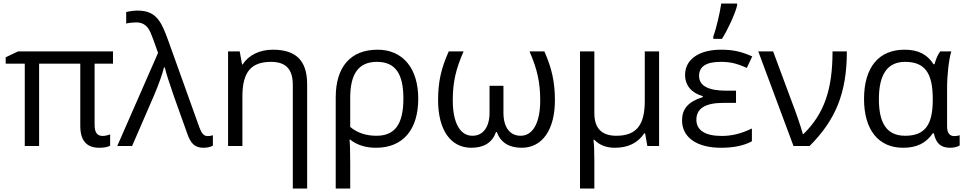

<svg xmlns="http://www.w3.org/2000/svg" viewBox="-20 -826 5462 1086"><path d="M603 -2C588.9 5.9 568.4 9.8 541 9.8C469.7 9.8 434.1 -31.2 434.1 -113.8V-465.8H201.2V0H120.1V-465.8H12.2V-502L82 -535.2H619.1V-465.8H515.1V-120.1C515.1 -71.8 533.2 -57.1 561 -57.1C573.2 -57.1 587.4 -60.1 603 -65.9Z M727.1 0H643.1L874 -526.9L845.7 -606C826.2 -661.1 812 -678.7 790.5 -690.4C779.3 -696.3 766.1 -699.2 750 -699.2C731 -699.2 712.4 -697.3 693.8 -692.9V-757.8C715.8 -763.2 737.3 -766.1 757.8 -766.1C816.9 -766.1 854 -747.6 882.8 -705.1C897 -684.1 913.1 -648.4 930.7 -599.1L1107.9 -105C1120.1 -73.2 1131.8 -56.2 1154.8 -56.2C1163.6 -56.2 1173.3 -57.6 1184.1 -61V-2C1168.5 5.9 1150.9 9.8 1130.9 9.8C1082.5 9.8 1059.1 -13.7 1040 -67.9L963.9 -280.8C936.5 -358.9 919.4 -413.6 912.1 -444.8H907.7C898.4 -407.2 879.9 -354 851.1 -286.1Z M1717.3 240.2H1636.2V-346.2C1636.2 -433.6 1597.7 -476.1 1513.2 -476.1C1401.4 -476.1 1351.1 -419.9 1351.1 -280.8V0H1270V-535.2H1335.9L1349.1 -461.9H1353C1386.2 -514.6 1449.2 -544.9 1522.9 -544.9C1651.9 -544.9 1717.3 -485.8 1717.3 -349.1Z M1957 -36.1C1959.5 -16.1 1960.9 28.3 1960.9 97.2V240.2H1878.9V-274.9C1878.9 -448.2 1963.4 -544.9 2115.7 -544.9C2258.3 -544.9 2345.7 -439.9 2345.7 -268.1C2345.7 -91.8 2258.8 9.8 2106.9 9.8C2048.8 9.8 2000 -5.4 1960.9 -36.1ZM1960.9 -107.9C2000.5 -74.7 2050.3 -58.1 2109.9 -58.1C2213.4 -58.1 2261.7 -123.5 2261.7 -268.1C2261.7 -407.2 2217.8 -476.1 2111.8 -476.1C2008.8 -476.1 1960.9 -409.2 1960.9 -272.9Z M2602.1 -535.2C2557.6 -433.6 2541 -359.9 2541 -257.8C2541 -132.3 2582 -58.1 2651.9 -58.1C2712.9 -58.1 2749 -107.4 2749 -189V-340.8H2827.6V-189C2827.6 -105.5 2864.3 -58.1 2924.8 -58.1C2994.6 -58.1 3035.6 -132.3 3035.6 -257.8C3035.6 -356 3020 -433.1 2975.1 -535.2H3059.1C3101.6 -439.9 3118.7 -360.8 3118.7 -258.8C3118.7 -94.7 3049.3 9.8 2930.7 9.8C2858.9 9.8 2812 -20 2790 -79.1H2785.6C2764.6 -20 2717.8 9.8 2646 9.8C2527.3 9.8 2458 -93.3 2458 -258.8C2458 -360.4 2473.6 -435.5 2518.1 -535.2Z M3260.7 -535.2H3341.8V-186C3341.8 -100.6 3383.3 -58.1 3465.8 -58.1C3577.1 -58.1 3627 -115.7 3627 -253.9V-535.2H3708V0H3641.6L3628.9 -71.8H3624C3587.9 -17.6 3532.7 9.8 3458 9.8C3409.2 9.8 3370.6 -5.4 3341.8 -35.2H3336.9C3340.3 -7.8 3341.8 31.7 3341.8 84V240.2H3260.7Z M4014.6 -606V-620.1C4032.2 -667 4051.8 -752.9 4059.6 -806.2H4149.4V-794.9C4137.7 -746.6 4095.2 -655.3 4063.5 -606ZM4143.1 -313V-244.1H4070.8C3969.7 -244.1 3918.9 -212.4 3918.9 -148.9C3918.9 -90.3 3966.8 -57.1 4062 -57.1C4116.7 -57.1 4168 -68.4 4232.9 -99.1V-26.9C4188.5 -2.4 4129.9 9.8 4058.1 9.8C3921.4 9.8 3837.9 -48.8 3837.9 -145C3837.9 -209 3870.6 -250 3955.1 -276.9V-282.2C3891.1 -300.3 3855 -342.8 3855 -402.8C3855 -489.3 3933.1 -544.9 4058.1 -544.9C4121.1 -544.9 4169.9 -536.1 4234.9 -506.8L4204.1 -441.9C4143.1 -469.2 4107.4 -476.1 4056.2 -476.1C3974.6 -476.1 3934.1 -449.7 3934.1 -397C3934.1 -340.8 3985.8 -313 4088.9 -313Z M4468.3 0 4269 -535.2H4353L4460 -247.1C4477.1 -203.6 4510.7 -108.4 4521 -67.9H4524.9C4640.1 -181.6 4689 -315.9 4689 -535.2H4770C4770 -298.8 4705.6 -146.5 4559.1 0Z M5266.1 -462.9C5273.9 -492.7 5284.7 -517.1 5297.9 -535.2H5360.8C5347.2 -492.2 5336.9 -401.9 5336.9 -326.2V-111.8C5336.9 -74.7 5350.6 -56.2 5377.9 -56.2C5387.2 -56.2 5397.5 -57.6 5408.2 -61V-2.9C5393.1 5.4 5375 9.8 5354 9.8C5301.3 9.8 5273.9 -15.6 5262.2 -71.8H5255.9C5217.3 -15.6 5164.6 9.8 5087.9 9.8C4948.7 9.8 4867.2 -91.8 4867.2 -266.1C4867.2 -444.3 4949.7 -544.9 5096.2 -544.9C5174.8 -544.9 5225.1 -517.6 5260.3 -462.9ZM5255.9 -267.1C5255.9 -416 5209 -476.1 5099.1 -476.1C5000.5 -476.1 4951.2 -405.8 4951.2 -265.1C4951.2 -127 4997.1 -58.1 5100.1 -58.1C5210 -58.1 5255.9 -117.7 5255.9 -259.8Z"/></svg>

Font: OpenSansEmoji
Style: Regular
Weight: 400
Foundry: MorbZ
Version: Version 1.000;PS 001.000;hotconv 1.0.70;makeotf.lib2.5.58329